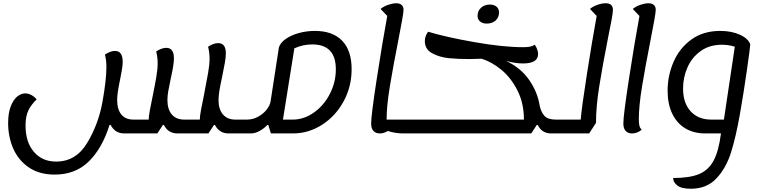

<svg xmlns="http://www.w3.org/2000/svg" viewBox="-20 -795 4664 1180"><path d="M1463 -60 1450 25H1384Q1328 25 1301 -27H1295L1261 25H1070Q1014 25 987 -27H981L947 25H743Q687 25 660 -27H653Q609 115 526.5 196.5Q444 278 316 278Q221 278 156.5 233.5Q92 189 61 117Q30 45 30 -38Q30 -99 45.5 -140Q61 -181 85 -201Q109 -221 135 -221Q156 -221 175.5 -209.5Q195 -198 205 -184Q171 -151 154 -115.5Q137 -80 137 -23Q137 78 188 138Q239 198 325 198Q447 198 516 83Q585 -32 609.5 -167.5Q634 -303 634 -385Q634 -422 625 -460Q659 -482 687 -482Q734 -482 734 -415Q734 -394 729 -364.5Q724 -335 718 -306Q700 -222 700 -181Q700 -123 725.5 -91.5Q751 -60 800 -60H894V-61Q894 -79 901 -117.5Q908 -156 917 -198Q932 -271 940.5 -321Q949 -371 949 -407Q949 -441 940 -479Q974 -501 1002 -501Q1049 -501 1049 -436Q1049 -399 1030 -315Q1019 -263 1014 -234.5Q1009 -206 1009 -180Q1009 -123 1036 -91.5Q1063 -60 1112 -60H1208V-61Q1208 -79 1215.5 -120.5Q1223 -162 1233 -208Q1251 -301 1259.5 -350Q1268 -399 1268 -436Q1268 -470 1259 -508Q1293 -530 1321 -530Q1368 -530 1368 -467Q1368 -444 1362 -409.5Q1356 -375 1344 -317L1335 -274Q1323 -214 1323 -179Q1323 -124 1350 -92Q1377 -60 1426 -60Z M2141 -370Q2141 -262 2091.5 -171.5Q2042 -81 1959 -28Q1876 25 1781 25H1645L1629 -27H1623Q1605 -7 1577 9Q1549 25 1522 25H1447L1460 -60H1498Q1534 -60 1566 -77.5Q1598 -95 1618.5 -121Q1639 -147 1643 -172L1694 -503Q1702 -531 1734.5 -554.5Q1767 -578 1815 -591.5Q1863 -605 1916 -605Q2024 -605 2082.5 -545Q2141 -485 2141 -370ZM2044 -369Q2044 -522 1899 -522Q1842 -522 1789 -498L1719 -60H1779Q1848 -60 1909.5 -103.5Q1971 -147 2007.5 -218.5Q2044 -290 2044 -369ZM1716 -448 1718 -450Z M2501 -60 2488 25H2457Q2411 25 2363 10Q2340 25 2314 25Q2289 25 2275 9.5Q2261 -6 2261 -36Q2261 -86 2295.5 -310.5Q2330 -535 2360 -697L2319 -740Q2338 -756 2366 -765.5Q2394 -775 2415 -775Q2436 -775 2448 -765Q2460 -755 2460 -735Q2460 -719 2450.5 -667Q2441 -615 2429 -553Q2396 -386 2376 -264.5Q2356 -143 2356 -61V-60Z M3436 -60 3423 25H3367Q3310 25 3285 -27H3279L3245 25H2486L2499 -60H3200Q3200 -160 3160.5 -238.5Q3121 -317 3061.5 -366Q3002 -415 2940 -434L2866 -432Q2795 -432 2738.5 -437.5Q2682 -443 2636.5 -467.5Q2591 -492 2591 -543Q2591 -573 2611 -600Q2720 -567 2896 -536Q3072 -505 3195 -505Q3221 -505 3236 -508Q3251 -511 3267 -520Q3287 -489 3287 -463Q3287 -405 3195 -405Q3146 -405 3090 -421Q3182 -377 3233 -302.5Q3284 -228 3297 -145Q3305 -107 3325.5 -83.5Q3346 -60 3395 -60ZM2915 -697Q2915 -728 2936.5 -747.5Q2958 -767 2991 -767Q3016 -767 3031.5 -754Q3047 -741 3047 -719Q3047 -688 3026 -669Q3005 -650 2971 -650Q2946 -650 2930.5 -663Q2915 -676 2915 -697Z M3747 -734Q3747 -718 3738 -669.5Q3729 -621 3717 -563Q3682 -385 3662.5 -262Q3643 -139 3643 -40L3601 25H3421L3435 -60H3549Q3555 -135 3587.5 -342.5Q3620 -550 3647 -697L3606 -740Q3623 -755 3651 -765Q3679 -775 3702 -775Q3747 -775 3747 -734Z M3924 2Q3897 25 3864 25Q3839 25 3825 9.5Q3811 -6 3811 -36Q3811 -86 3845.5 -310.5Q3880 -535 3910 -697L3869 -740Q3888 -756 3916 -765.5Q3944 -775 3965 -775Q3986 -775 3998 -765Q4010 -755 4010 -735Q4010 -719 4000.5 -667Q3991 -615 3979 -553Q3946 -386 3926 -264.5Q3906 -143 3906 -61Q3906 -38 3909.5 -23Q3913 -8 3924 2Z M4591 -522Q4591 -509 4570.5 -365Q4550 -221 4528 -97Q4503 46 4472.5 142.5Q4442 239 4382.5 302Q4323 365 4226 365Q4167 365 4142 344.5Q4117 324 4117 299Q4218 299 4276 275Q4334 251 4365.5 192.5Q4397 134 4411 25H4313Q4244 25 4192 -6Q4140 -37 4111.5 -96.5Q4083 -156 4083 -237Q4083 -330 4119.5 -414.5Q4156 -499 4229 -552Q4302 -605 4406 -605Q4476 -605 4527.5 -581.5Q4579 -558 4591 -522ZM4350 -60H4429L4496 -508Q4458 -520 4417 -520Q4340 -520 4286 -481Q4232 -442 4205 -380.5Q4178 -319 4178 -251Q4178 -162 4224.5 -111Q4271 -60 4350 -60Z"/></svg>

Font: Lemonada Light
Style: Regular
Weight: 300
Designer: Mohamed Gaber (Arabic) Eduardo Tunni (Latin)
Foundry: Kief Type Foundry
Version: Version 3.006